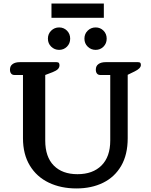

<svg xmlns="http://www.w3.org/2000/svg" viewBox="-20 -1044 847 1078"><path d="M269 -1024H563V-944H269ZM249 -827Q249 -854 267.5 -872Q286 -890 312 -890Q338 -890 356 -872Q374 -854 374 -827Q374 -800 356 -782Q338 -764 312 -764Q286 -764 267.5 -782Q249 -800 249 -827ZM454 -827Q454 -854 472.5 -872Q491 -890 517 -890Q543 -890 561 -872Q579 -854 579 -827Q579 -800 561 -782Q543 -764 517 -764Q491 -764 472.5 -782Q454 -800 454 -827ZM109 -268V-623H61Q49 -623 42.5 -631Q36 -639 36 -653Q36 -674 51 -684.5Q66 -695 91 -695H297Q307 -695 310.5 -690.5Q314 -686 314 -678Q314 -665 305 -656Q296 -647 276 -639L234 -623V-255Q234 -163 282 -114.5Q330 -66 415 -66Q501 -66 550 -115Q599 -164 599 -255V-623H543Q531 -623 524.5 -631Q518 -639 518 -653Q518 -674 533 -684.5Q548 -695 573 -695H755Q764 -695 767.5 -691.5Q771 -688 771 -679Q771 -660 736 -643L697 -624V-268Q697 -176 660.5 -113Q624 -50 559 -18Q494 14 409 14Q322 14 254 -18.5Q186 -51 147.5 -114.5Q109 -178 109 -268Z"/></svg>

Font: Maitree Semibold
Style: Regular
Weight: 600
Designer: CadsonDemak Team
Foundry: CadsonDemak
Version: Version 1.000